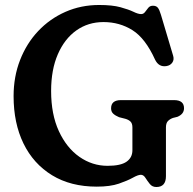

<svg xmlns="http://www.w3.org/2000/svg" viewBox="-20 -734 776 770"><path d="M645.5 -27.5Q645.5 16 607 16Q590.5 16 580.8 3.8Q571 -8.5 563.2 -20.8Q555.5 -33 545 -33Q533.5 -33 512.5 -21.2Q491.5 -9.5 456.8 2.5Q422 14.5 368 14.5Q263.5 14.5 188.8 -31.2Q114 -77 74.2 -158.5Q34.5 -240 34.5 -348.5Q34.5 -426.5 60.5 -493.2Q86.5 -560 133.2 -609.5Q180 -659 242.5 -686.5Q305 -714 377.5 -714Q430.5 -714 463.2 -705Q496 -696 515 -686.8Q534 -677.5 546 -677.5Q555.5 -677.5 561.8 -686Q568 -694.5 574.8 -702.8Q581.5 -711 593.5 -711Q606.5 -711 613 -703Q619.5 -695 625.5 -674.5L674.5 -510Q679 -494.5 671 -483Q663 -471.5 647.5 -469Q617 -464 602 -494.5Q563 -580.5 511.2 -613Q459.5 -645.5 395 -645.5Q333.5 -645.5 286.2 -612Q239 -578.5 212 -516.5Q185 -454.5 185 -369Q185 -275.5 216 -208.2Q247 -141 298.5 -105Q350 -69 411.5 -69Q464 -69 487.5 -85.5Q511 -102 511 -131.5V-223Q511 -238.5 503.8 -246Q496.5 -253.5 483 -257.5L457.5 -264Q443 -270 434.2 -278Q425.5 -286 425.5 -299.5Q425.5 -332.5 465 -332.5H678Q718 -332.5 718 -300Q718 -276.5 691.5 -265.5L673.5 -261Q661 -256.5 653.2 -248.2Q645.5 -240 645.5 -223Z"/></svg>

Font: Fraunces 72pt S100 SemiBold
Style: Regular
Weight: 600
Version: Version 1.000; ttfautohint (v1.8.3)